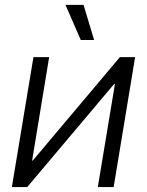

<svg xmlns="http://www.w3.org/2000/svg" viewBox="-20 -762 599 782"><path d="M442.9 0H378.4L448.2 -420.4H445.3L90.8 0H28.3L116.2 -529.3H180.2L110.8 -107.9H113.3L468.3 -529.3H530.3ZM309.1 -599.1 246.6 -742.2H320.3L363.3 -599.1Z"/></svg>

Font: Inter 24pt Light
Style: Italic
Weight: 300
Italic angle: -9.3988°
Designer: Rasmus Andersson
Foundry: rsms
Version: Version 4.001;git-66647c0bb